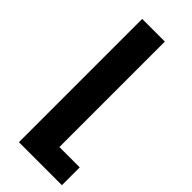

<svg xmlns="http://www.w3.org/2000/svg" viewBox="-241 -538 815 815"><g transform="rotate(45 166.0 -131.0)"><path d="M74 239V-501H210V132H332V239Z"/></g></svg>

Font: Noto Sans Armenian SemiCondensed
Style: Bold
Weight: 700
Width: 4
Designer: Monotype Design Team
Foundry: Monotype Imaging Inc.
Version: Version 2.008; ttfautohint (v1.8.4.7-5d5b)